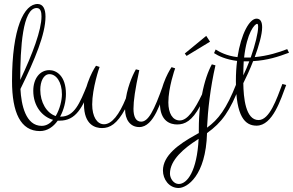

<svg xmlns="http://www.w3.org/2000/svg" viewBox="-20 -658 1462 958"><path d="M188 -30C108 -30 86 -135 82 -214C155 -363 207 -488 207 -575C207 -615 194 -637 169 -638C100 -640 40 -517 40 -254C40 -96 83 -4 179 -4C216 -4 246 -25 268 -56H278C357 -56 392 -117 436 -234L417 -239C377 -139 350 -76 283 -76H280C299 -111 309 -153 309 -189C309 -280 261 -308 226 -308C179 -308 146 -266 146 -205C146 -128 191 -75 245 -60C230 -42 211 -30 188 -30ZM163 -618C184 -618 187 -595 187 -576C187 -508 143 -390 81 -259C81 -420 93 -618 163 -618ZM181 -210C181 -251 197 -288 227 -288C260 -288 289 -250 289 -187C289 -159 279 -114 258 -79C212 -94 181 -148 181 -210Z M604 -113C604 -62 629 -24 675 -24C749 -24 782 -152 815 -234L796 -239C747 -100 719 -51 684 -51C658 -51 646 -76 646 -115C646 -155 654 -211 675 -308L658 -312C651 -300 620 -242 608 -167C575 -86 538 -38 499 -38C464 -38 440 -76 440 -137C440 -217 476 -323 477 -324L459 -330C459 -330 399 -244 399 -138C399 -33 457 -19 489 -19C529 -19 564 -40 604 -113Z M972 -11V6C966 9 960 12 954 16C871 62 793 118 793 193C793 236 823 280 871 280C913 280 1007 220 1013 6C1087 -47 1127 -102 1178 -234L1159 -239C1110 -115 1069 -61 1013 -21C1017 -107 1029 -219 1055 -332L1037 -337C1018 -302 1000 -251 988 -187C952 -112 916 -57 877 -57C841 -57 820 -93 820 -147C820 -220 852 -313 854 -317L836 -323C836 -323 778 -239 778 -143C778 -51 832 -37 864 -37C903 -37 938 -55 978 -128C974 -92 972 -53 972 -11ZM872 260C846 260 828 232 828 208C828 140 899 81 965 39C967 37 969 36 971 35C963 196 914 260 872 260ZM1009 -479 902 -391 911 -379 1028 -450Z M1048 -393C1069 -379 1107 -361 1163 -354C1159 -323 1157 -290 1157 -254C1157 -75 1203 -31 1260 -31C1341 -31 1381 -163 1408 -234L1389 -239C1360 -163 1325 -59 1270 -59C1205 -59 1195 -171 1194 -243C1208 -271 1227 -311 1243 -353C1314 -357 1369 -375 1422 -395L1413 -413C1373 -397 1316 -379 1251 -373C1271 -428 1288 -485 1288 -522C1288 -548 1280 -565 1260 -565C1225 -565 1183 -490 1165 -373C1111 -379 1075 -399 1056 -411ZM1263 -539C1267 -539 1268 -533 1268 -523C1268 -496 1254 -436 1231 -371H1207H1198C1212 -496 1251 -539 1263 -539ZM1194 -283C1194 -308 1195 -331 1196 -352H1206H1224C1215 -328 1205 -305 1194 -282Z"/></svg>

Font: Clicker Script
Style: Regular
Weight: 400
Designer: Astigmatic (AOETI)
Foundry: Astigmatic (AOETI)
Version: Version 1.000